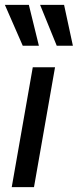

<svg xmlns="http://www.w3.org/2000/svg" viewBox="-38 -765 318 785"><path d="M96 -490H187L101 0H10ZM55 -578 -18 -745H80L121 -578ZM194 -578 126 -745H224L260 -578Z"/></svg>

Font: Cabin
Style: Italic
Weight: 400
Italic angle: -7°
Designer: Pablo Impallari
Foundry: Pablo Impallari. http://www.impallari.com Igino Marini. http://www.ikern.com
Version: Version 2.200